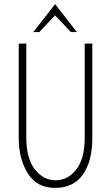

<svg xmlns="http://www.w3.org/2000/svg" viewBox="-20 -912 541 934"><path d="M71 -242V-700H108V-243Q108 -141 149.5 -88Q191 -35 250.5 -35Q310 -35 351 -87.5Q392 -140 392 -243V-700H429V-242Q429 -127 383 -62.5Q337 2 248 2Q159 2 115 -69Q71 -140 71 -242ZM325 -756 248 -837 171 -756H142L248 -892L354 -756Z"/></svg>

Font: Bubbler One
Style: Regular
Weight: 400
Designer: Brenda Gallo (gbrenda1987@gmail.com)
Foundry: Brenda Gallo
Version: Version 1.003